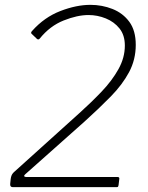

<svg xmlns="http://www.w3.org/2000/svg" viewBox="-20 -772 611 792"><path d="M307 -305Q356 -349 399 -394Q442 -439 468.5 -486.5Q495 -534 495 -584Q495 -627 473 -654.5Q451 -682 416.5 -696Q382 -710 345 -710Q299 -710 242.5 -687.5Q186 -665 144 -613Q139 -607 133 -611L110 -633Q108 -635 108.5 -638Q109 -641 113 -645Q163 -701 229 -726.5Q295 -752 353 -752Q401 -752 444 -735Q487 -718 513.5 -682Q540 -646 540 -587Q540 -526 512.5 -474.5Q485 -423 437 -374Q389 -325 327 -269L84 -53Q79 -49 80 -45.5Q81 -42 87 -42H464Q474 -42 472 -33L469 -8Q468 -4 467 -2Q466 0 461 0H33Q21 0 22 -13L24 -33Q25 -41 27 -46.5Q29 -52 32.5 -56.5Q36 -61 42 -66Z"/></svg>

Font: Libre Franklin Thin Thin
Style: Italic
Weight: 250
Italic angle: -8°
Version: Version 3.000